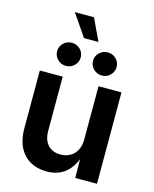

<svg xmlns="http://www.w3.org/2000/svg" viewBox="-134 -1013 887 1108"><g transform="rotate(15 309.0 -458.5)"><path d="M252.4 6.8Q195.8 6.8 153.6 -17.6Q111.3 -42 88.1 -88.1Q64.9 -134.3 64.9 -198.7V-545.9H201.7V-221.2Q201.7 -168.5 229 -138.4Q256.3 -108.4 304.7 -108.4Q336.9 -108.4 362.1 -122.6Q387.2 -136.7 401.4 -163.6Q415.5 -190.4 415.5 -228V-545.9H552.7V0H422.9L421.4 -135.7H430.2Q408.2 -65.4 363.8 -29.3Q319.3 6.8 252.4 6.8ZM417.5 -610.4Q388.2 -610.4 367.4 -630.9Q346.7 -651.4 346.7 -679.7Q346.7 -708.5 367.4 -728.5Q388.2 -748.5 417.5 -748.5Q446.8 -748.5 467.3 -728.5Q487.8 -708.5 487.8 -679.7Q487.8 -651.4 467.3 -630.9Q446.8 -610.4 417.5 -610.4ZM203.1 -610.4Q173.8 -610.4 153.1 -630.9Q132.3 -651.4 132.3 -679.7Q132.3 -708.5 153.1 -728.5Q173.8 -748.5 203.1 -748.5Q231.9 -748.5 252.7 -728.5Q273.4 -708.5 273.4 -679.7Q273.4 -651.4 252.7 -630.9Q231.9 -610.4 203.1 -610.4ZM262.7 -792.5 172.9 -923.8H287.1L349.1 -792.5Z"/></g></svg>

Font: Inter
Style: 650
Weight: 650
Designer: Rasmus Andersson
Foundry: rsms
Version: Version 4.001;git-66647c0bb